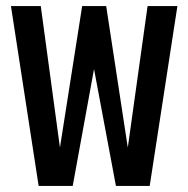

<svg xmlns="http://www.w3.org/2000/svg" viewBox="-20 -611 619 631"><path d="M107 0 16 -591H114L177 -126L250 -591H329L400 -126L465 -591H563L472 0H361L289 -384L219 0Z"/></svg>

Font: Alumni Sans SemiBold
Style: Regular
Weight: 600
Designer: Robert E. Leuschke
Foundry: Robert E. Leuschke
Version: Version 1.018